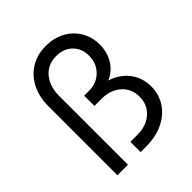

<svg xmlns="http://www.w3.org/2000/svg" viewBox="-198 -842 967 967"><g transform="rotate(-45 286.0 -358.0)"><path d="M285 -716Q342 -716 387 -692Q432 -668 457.5 -625Q483 -582 483 -529Q483 -474 457 -432Q431 -390 385 -370Q446 -351 481.5 -305Q517 -259 517 -196Q517 -139 487.5 -94.5Q458 -50 405.5 -25Q353 0 285 0H245V-73H295Q359 -73 399 -108.5Q439 -144 439 -201Q439 -258 399 -293.5Q359 -329 295 -329H245V-402H280Q334 -402 369.5 -437.5Q405 -473 405 -527Q405 -579 372 -611Q339 -643 286 -643Q227 -643 191 -601Q155 -559 155 -490V0H80V-490Q80 -557 105.5 -608Q131 -659 177.5 -687.5Q224 -716 285 -716Z"/></g></svg>

Font: MedMera Sans
Style: Regular
Weight: 400
Designer: Kasper Nordkvist
Foundry: UNCUT.wtf
Version: Version 1.300